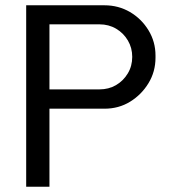

<svg xmlns="http://www.w3.org/2000/svg" viewBox="-20 -706 640 726"><path d="M79 0V-686H375Q428 -686 471.5 -660.5Q515 -635 541.5 -591.5Q568 -548 568 -496V-488Q568 -435 541.5 -391.5Q515 -348 472 -321.5Q429 -295 375 -295H167V0ZM167 -368H356Q391 -368 418.5 -384Q446 -400 463 -428Q480 -456 480 -491Q480 -525 463.5 -553Q447 -581 419 -597.5Q391 -614 356 -614H167Z"/></svg>

Font: Chivo Mono Light
Style: Regular
Weight: 300
Monospace: yes
Designer: Hector Gatti
Foundry: Omnibus-Type
Version: Version 1.008